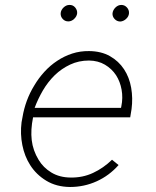

<svg xmlns="http://www.w3.org/2000/svg" viewBox="-20 -744 627 774"><path d="M262.2 9.8Q319.3 9.8 369.9 -13.2Q420.4 -36.1 458 -78.6L431.6 -100.1Q397 -66.4 355 -46.9Q313 -27.3 263.7 -28.3Q219.7 -28.8 187 -48.6Q154.3 -68.4 135.7 -99.6Q112.8 -137.2 107.9 -179Q103 -220.7 113.3 -271H504.9L510.3 -304.2Q516.1 -348.1 508.8 -390.1Q501.5 -432.1 480 -464.8Q458.5 -497.6 423.3 -517.6Q388.2 -537.6 339.4 -538.1Q303.2 -538.6 271 -528.1Q238.8 -517.6 210.9 -499Q182.6 -480.5 159.2 -454.8Q135.7 -429.2 118.2 -399.4Q100.1 -370.1 88.1 -337.6Q76.2 -305.2 70.8 -272L66.9 -251Q61 -204.1 70.1 -158.9Q79.1 -113.8 101.6 -78.6Q126 -40 166.7 -15.4Q207.5 9.3 262.2 9.8ZM338.9 -500Q375.5 -499.5 403.1 -483.2Q430.7 -466.8 447.8 -440.9Q464.4 -415 470.2 -382.3Q476.1 -349.6 469.2 -315.9L467.8 -309.1H119.6Q132.8 -344.7 152.8 -379.2Q172.9 -413.6 200.7 -440.9Q228 -467.3 262.7 -483.6Q297.4 -500 338.9 -500ZM224.6 -690.9Q223.6 -677.7 232.7 -667.7Q241.7 -657.7 255.4 -657.7Q268.1 -657.7 278.8 -667.7Q289.6 -677.7 291 -690.4Q292 -703.1 283 -713.9Q273.9 -724.6 259.8 -724.1Q247.1 -724.1 236.3 -713.9Q225.6 -703.6 224.6 -690.9ZM433.6 -690.4Q432.6 -677.7 441.7 -667.7Q450.7 -657.7 464.4 -657.2Q477.1 -657.7 488 -667.5Q499 -677.2 500 -690.4Q501 -703.6 491.7 -713.9Q482.4 -724.1 469.2 -724.1Q456.1 -724.1 445.6 -713.9Q435.1 -703.6 433.6 -690.4Z"/></svg>

Font: Roboto Mono ExtraLight
Style: Italic
Weight: 250
Italic angle: -10°
Monospace: yes
Designer: Google
Version: Version 3.000